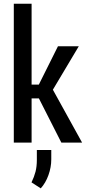

<svg xmlns="http://www.w3.org/2000/svg" viewBox="-20 -782 474 1053"><path d="M193.4 -242.2H153.3V0H55.7V-761.7H153.3V-317.9H192.9L297.9 -528.3H412.1L270 -290L430.2 0H316.4ZM261.2 91.8Q261.2 135.3 245.8 178.2Q230.5 221.2 203.6 251L152.8 218.3Q167.5 188 174.8 159.7Q182.1 131.3 182.1 94.7V40.5H261.2Z"/></svg>

Font: Franco
Style: Regular
Weight: 400
Designer: Google
Version: Version 1.200311; 2013